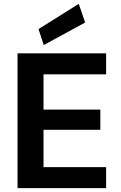

<svg xmlns="http://www.w3.org/2000/svg" viewBox="-20 -977 626 997"><path d="M71 0V-700H531V-591H206V-408H501V-303H206V-109H531V0ZM207 -743 180 -826 389 -957 422 -860Z"/></svg>

Font: DM Sans 12pt
Style: Bold
Weight: 700
Version: Version 4.004;gftools[0.9.30]